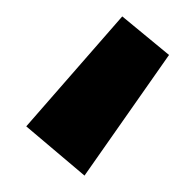

<svg xmlns="http://www.w3.org/2000/svg" viewBox="-20 -19 238 234"><path d="M83 195 12 135 129 1 186 48Z"/></svg>

Font: GFS Neohellenic Rg
Style: Bold
Weight: 700
Designer: Designed by Takis Katsoulidis and George D. Matthiopoulos.
Foundry: Designed by Takis Katsoulidis and George D. Matthiopoulos.
Version: Version 1.0